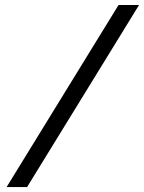

<svg xmlns="http://www.w3.org/2000/svg" viewBox="-20 -714 583 778"><path d="M460.4 -693.8H543.5L89.8 43.9H6.8Z"/></svg>

Font: Cantarell
Style: Italic
Weight: 400
Italic angle: -16°
Designer: Dave Crossland
Version: Version 1.004